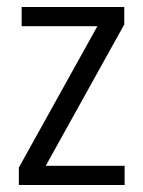

<svg xmlns="http://www.w3.org/2000/svg" viewBox="-20 -530 411 550"><path d="M34 0V-50L259 -455H42V-510H336V-460L111 -55H337V0Z"/></svg>

Font: Saira Condensed
Style: Regular
Weight: 400
Width: 3
Designer: Hector Gatti with collaboration of the Omnibus-Type team
Foundry: Omnibus-Type
Version: Version 1.101